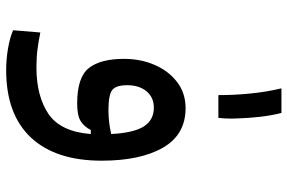

<svg xmlns="http://www.w3.org/2000/svg" viewBox="-176 -528 937 626"><g transform="rotate(90 293.0 -214.5)"><path d="M208 234.4Q173.3 234.4 138.4 228.5Q103.5 222.7 78.1 211.9L85.4 123Q114.3 128.9 140.4 132.3Q166.5 135.7 199.2 135.7Q292.5 135.7 350.6 96.7Q408.7 57.6 416.5 -41.5H403.3Q392.6 -20 374.3 -8.5Q356 2.9 316.9 2.9Q231.4 2.9 201.4 -35.2Q171.4 -73.2 171.4 -149.9Q171.4 -204.1 191.2 -249.8Q210.9 -295.4 247.1 -323Q283.2 -350.6 332 -350.6Q418.5 -350.6 460.9 -276.9Q503.4 -203.1 503.4 -76.7Q503.4 72.8 428 153.6Q352.5 234.4 208 234.4ZM416.5 -107.9Q412.6 -182.1 391.6 -214.6Q370.6 -247.1 330.6 -247.1Q296.9 -247.1 277.1 -223.1Q257.3 -199.2 257.3 -160.2Q257.3 -123.5 273.2 -111.3Q289.1 -99.1 338.4 -99.1Q359.4 -99.1 377.7 -101.3Q396 -103.5 416.5 -107.9ZM289.6 -457.5Q289.6 -509.8 284.4 -561.8Q279.3 -613.8 267.6 -663.1H347.7Q356 -631.3 360.4 -592.8Q364.7 -554.2 365.7 -518.1Q366.2 -509.3 366.2 -501Q366.2 -476.1 363.8 -457.5Z"/></g></svg>

Font: CaskaydiaCove NFP
Style: Regular
Weight: 400
Designer: Aaron Bell
Foundry: Saja Typeworks
Version: Version 2111.001; VTT 6.35;Nerd Fonts 3.1.1